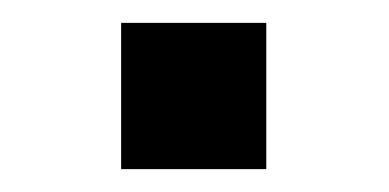

<svg xmlns="http://www.w3.org/2000/svg" viewBox="-20 -148 340 168"><path d="M86 0V-128H213V0Z"/></svg>

Font: Archivo SemiBold
Style: Regular
Weight: 600
Designer: Hector Gatti
Foundry: Omnibus-Type
Version: Version 2.001